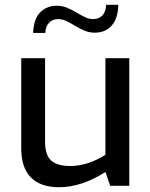

<svg xmlns="http://www.w3.org/2000/svg" viewBox="-20 -779 630 805"><path d="M69 -158V-535H169V-185Q169 -128 195 -105.5Q221 -83 274 -83Q348 -83 422 -130V-535H522V0H442L422 -58Q322 6 227 6Q150 6 109.5 -35Q69 -76 69 -158ZM217 -755Q240 -755 260 -747Q280 -739 305 -724Q327 -711 341 -705Q355 -699 370 -699Q395 -699 409.5 -714.5Q424 -730 425 -759H476Q475 -703 449 -672.5Q423 -642 377 -642Q355 -642 335.5 -650Q316 -658 291 -673Q270 -686 254.5 -692.5Q239 -699 224 -699Q201 -699 186 -684Q171 -669 170 -641H119Q121 -700 149 -727.5Q177 -755 217 -755Z"/></svg>

Font: Exo Medium
Style: Regular
Weight: 500
Designer: Natanael Gama
Foundry: Natanael Gama
Version: Version 1.500; ttfautohint (v1.6)